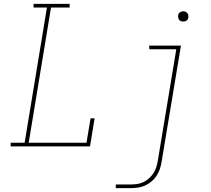

<svg xmlns="http://www.w3.org/2000/svg" viewBox="-20 -755 1090 990"><path d="M35 0V-19H107L222 -716H153V-735H339V-716H243L128 -19H426L447 -145H468L444 0ZM577 215V196H657Q672 196 688.5 193.5Q705 191 720.5 183.5Q736 176 748.5 164.5Q761 153 770.5 139Q780 125 785 109.5Q790 94 793 78L889 -501H750L749 -520H913L813 81Q810 99 804 117Q798 135 787.5 151Q777 167 762 180Q747 193 729.5 201Q712 209 693.5 212Q675 215 657 215ZM924 -644Q918 -644 912.5 -646Q907 -648 903.5 -653Q900 -658 899 -664Q898 -670 899 -676Q899 -681 901.5 -685Q904 -689 908 -691.5Q912 -694 916 -695.5Q920 -697 925 -697Q931 -697 936.5 -694.5Q942 -692 946 -687Q950 -682 951 -676Q952 -670 951 -664Q950 -659 947.5 -655Q945 -651 941.5 -648.5Q938 -646 933.5 -645Q929 -644 924 -644Z"/></svg>

Font: Iosevka Etoile Thin
Style: Italic
Weight: 100
Italic angle: -9°
Designer: Belleve Invis
Foundry: Belleve Invis
Version: Version 22.1.2; ttfautohint (v1.8.4)